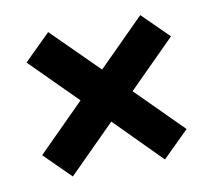

<svg xmlns="http://www.w3.org/2000/svg" viewBox="-55 -600 583 527"><g transform="rotate(-10 237.0 -337.0)"><path d="M35 -207 165 -337 37 -465 110 -537 238 -410 367 -539 440 -467 310 -337 438 -209 365 -137 238 -265 108 -135Z"/></g></svg>

Font: Mozilla Headline BETA
Style: Bold
Weight: 700
Designer: Studio DRAMA
Foundry: Studio DRAMA
Version: Version 0.100